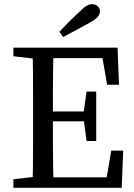

<svg xmlns="http://www.w3.org/2000/svg" viewBox="-20 -898 643 918"><path d="M44 0V-41L175 -56H185V0ZM135 0Q137 -51 137.5 -102Q138 -153 138 -205.5Q138 -258 138 -310V-359Q138 -411 138 -463Q138 -515 137.5 -567Q137 -619 135 -670H236Q235 -620 234 -568Q233 -516 233 -464Q233 -412 233 -359V-322Q233 -265 233 -210.5Q233 -156 234 -104Q235 -52 236 0ZM185 0V-50H520L485 -20L512 -178H569L562 0ZM185 -318V-365H411V-318ZM394 -224 379 -335V-355L394 -460H440V-224ZM44 -629V-670H185V-614H175ZM492 -493 465 -650 500 -620H185V-670H542L549 -493ZM264 -746Q287 -771 310.5 -794.5Q334 -818 358 -840Q379 -861 393 -869.5Q407 -878 420 -878Q436 -878 447 -868.5Q458 -859 458 -844Q458 -831 447.5 -818Q437 -805 408 -789Q377 -772 345.5 -755Q314 -738 282 -721Z"/></svg>

Font: Source Serif 4 Variable
Style: Regular
Weight: 400
Designer: Frank Grießhammer
Foundry: Adobe
Version: Version 4.005;hotconv 1.1.0;makeotfexe 2.6.0